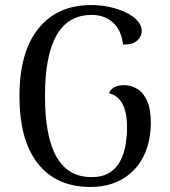

<svg xmlns="http://www.w3.org/2000/svg" viewBox="-20 -727 671 760"><path d="M338 13Q203 13 130 -79.5Q57 -172 57 -346Q57 -521 132 -614Q207 -707 341 -707Q380 -707 415.5 -699Q451 -691 479.5 -677Q508 -663 524.5 -644.5Q541 -626 541 -604Q541 -582 522 -565.5Q503 -549 467 -551Q460 -609 426.5 -638.5Q393 -668 343 -668Q250 -668 204 -587.5Q158 -507 158 -347Q158 -187 203.5 -106.5Q249 -26 342 -26Q388 -26 416 -45Q444 -64 458.5 -94.5Q473 -125 478 -159Q483 -193 483 -221Q483 -258 476 -286Q469 -314 453.5 -332.5Q438 -351 412 -358Q417 -374 433.5 -382Q450 -390 471 -390Q499 -390 523.5 -375Q548 -360 562.5 -327.5Q577 -295 577 -240Q577 -199 567.5 -161Q558 -123 539 -91.5Q520 -60 491 -36.5Q462 -13 424 0Q386 13 338 13Z"/></svg>

Font: Arima Thin Medium
Style: Regular
Weight: 500
Version: Version 1.100